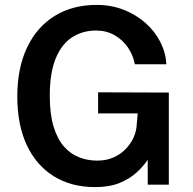

<svg xmlns="http://www.w3.org/2000/svg" viewBox="-20 -753 787 783"><path d="M367.5 10Q270.5 10 199 -34.5Q127.5 -79 89 -161.8Q50.5 -244.5 50.5 -359.5Q50.5 -475.5 90.5 -559.5Q130.5 -643.5 203.2 -688.2Q276 -733 374 -733Q434 -733 484.8 -713Q535.5 -693 573.8 -659Q612 -625 634 -581.5Q656 -538 658.5 -491H530Q523 -528 501.8 -559.2Q480.5 -590.5 447.2 -609.5Q414 -628.5 371.5 -628.5Q317 -628.5 274.2 -601Q231.5 -573.5 207.2 -514.8Q183 -456 183 -362.5Q183 -288.5 198.2 -237.8Q213.5 -187 240.2 -156.2Q267 -125.5 302 -111.8Q337 -98 376 -98Q414 -98 443 -111Q472 -124 492.2 -145Q512.5 -166 523.8 -190.2Q535 -214.5 537 -237.5L541.5 -290.5H380V-376.5L668.5 -375.5V0H582.5V-101.5Q564 -74 535.8 -48.5Q507.5 -23 466.8 -6.5Q426 10 367.5 10Z"/></svg>

Font: Public Sans SemiBold
Style: Regular
Weight: 600
Designer: The Public Sans Project Authors: Dan O. Williams and USWDS (Libre Franklin designed by Pablo Impallari and Rodrigo Fuenz
Version: Version 1.007